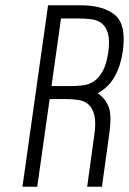

<svg xmlns="http://www.w3.org/2000/svg" viewBox="-20 -707 488 727"><path d="M285 -687H162L65 0H121L168 -332H227Q254 -332 277 -328.5Q300 -325 315.5 -311Q331 -297 337.5 -269.5Q344 -242 337 -195L310 0H366L393 -195Q404 -270 391.5 -302Q379 -334 350 -354Q392 -377 414.5 -417.5Q437 -458 445 -513Q459 -615 414.5 -651Q370 -687 285 -687ZM390 -509Q383 -463 368.5 -437Q354 -411 334.5 -398.5Q315 -386 291.5 -383.5Q268 -381 242 -381H175L211 -637H278Q304 -637 327 -634Q350 -631 366 -618Q382 -605 389 -579.5Q396 -554 390 -509Z"/></svg>

Font: Secuela Light
Style: Italic
Weight: 300
Italic angle: -8°
Designer: Fernando Haro
Foundry: deFharo
Version: Version 1.708